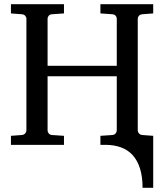

<svg xmlns="http://www.w3.org/2000/svg" viewBox="-20 -691 783 916"><path d="M660.2 205.1Q660.2 151.9 647.9 113Q635.7 74.2 612.8 49.1Q589.8 23.9 556.9 12Q523.9 0 482.9 0H459V-43L516.1 -46.9Q526.4 -47.9 531.7 -54.7Q537.1 -61.5 537.1 -68.8V-327.1H207V-68.8Q207 -61.5 212.2 -54.7Q217.3 -47.9 228 -46.9L285.2 -43V0H32.2V-43L84 -46.9Q94.7 -47.9 100.3 -54.7Q106 -61.5 106 -68.8V-602.1Q106 -609.4 100.3 -615.7Q94.7 -622.1 84 -623L32.2 -627V-670.9H285.2V-627L228 -623Q217.3 -622.1 212.2 -615.7Q207 -609.4 207 -602.1V-377H537.1V-602.1Q537.1 -609.4 531.7 -615.7Q526.4 -622.1 516.1 -623L459 -627V-670.9H710.9V-627L659.2 -623Q648.4 -622.1 642.8 -615.7Q637.2 -609.4 637.2 -602.1V-68.8Q637.2 -61.5 642.8 -54.7Q648.4 -47.9 659.2 -46.9L710.9 -43V205.1Z"/></svg>

Font: Charis SIL CyrE
Style: Regular
Weight: 400
Foundry: SIL International
Version: Version 5.000